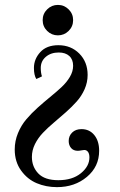

<svg xmlns="http://www.w3.org/2000/svg" viewBox="-20 -520 489 782"><path d="M150.9 -209 127.9 -198.2Q118.2 -213.9 118.2 -243.2Q118.2 -279.3 144 -307.6Q169.9 -335.9 217.8 -335.9Q269 -335.9 303 -301.8Q336.9 -267.6 336.9 -214.8Q336.9 -184.6 324.5 -156.5Q312 -128.4 292 -106.2Q272 -84 247.8 -62.5Q223.6 -41 199.2 -20.5Q174.8 0 154.8 21Q134.8 42 122.3 67.1Q109.9 92.3 109.9 119.1Q109.9 159.2 136 186.5Q162.1 213.9 217.8 213.9Q274.9 213.9 309.6 185.5Q344.2 157.2 344.2 121.1Q344.2 106.4 338.4 98.6Q332.5 90.8 323.2 90.8Q320.3 90.8 311.3 92.5Q302.2 94.2 296.9 94.2Q279.3 94.2 269.5 82.8Q259.8 71.3 259.8 54.2Q259.8 33.7 273.9 19.8Q288.1 5.9 312 5.9Q344.2 5.9 364 30Q383.8 54.2 383.8 94.2Q383.8 158.7 334 200.4Q284.2 242.2 211.9 242.2Q167.5 242.2 129.4 226.1Q91.3 210 65.7 174.3Q40 138.7 40 88.9Q40 54.2 53.2 22.2Q66.4 -9.8 87.4 -34.4Q108.4 -59.1 133.8 -81.8Q159.2 -104.5 184.3 -125Q209.5 -145.5 230.5 -165Q251.5 -184.6 264.6 -206.8Q277.8 -229 277.8 -252Q277.8 -277.8 262.2 -292Q246.6 -306.2 219.2 -306.2Q187.5 -306.2 166.7 -288.6Q146 -271 146 -243.2Q146 -223.1 150.9 -209ZM259.5 -394Q241.2 -376 215.8 -376Q190.4 -376 172.1 -394Q153.8 -412.1 153.8 -438Q153.8 -463.9 172.1 -481.9Q190.4 -500 215.8 -500Q241.2 -500 259.5 -481.9Q277.8 -463.9 277.8 -438Q277.8 -412.1 259.5 -394Z"/></svg>

Font: Flanker Steampunk
Style: Regular
Weight: 400
Designer: Alexey Kryukov, Leonardo Di Lena
Foundry: Alexey Kryukov, Leonardo Di Lena
Version: 1.210